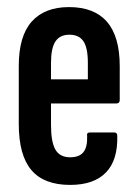

<svg xmlns="http://www.w3.org/2000/svg" viewBox="-20 -516 389 542"><path d="M178 6Q104 6 68.5 -36Q33 -78 33 -166V-330Q33 -414 69.5 -455Q106 -496 175 -496Q246 -496 282 -454.5Q318 -413 318 -329V-234Q318 -224 309 -224H124V-163Q124 -115 136.5 -93.5Q149 -72 178 -72Q204 -72 215.5 -86.5Q227 -101 226 -131Q224 -142 233 -142H303Q311 -142 311 -133Q313 -64 279 -29Q245 6 178 6ZM124 -292H228V-339Q228 -381 215.5 -399.5Q203 -418 176 -418Q149 -418 136.5 -399Q124 -380 124 -339Z"/></svg>

Font: Sofia Sans Extra Condensed SemiBold
Style: Regular
Weight: 600
Designer: Botio Nikoltchev, Ani Petrova
Foundry: lettersoup
Version: Version 4.101